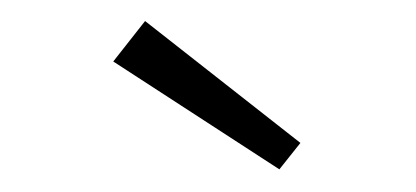

<svg xmlns="http://www.w3.org/2000/svg" viewBox="-20 -658 386 178"><path d="M239 -501 85 -601 114.5 -638.5 258.5 -525.5Z"/></svg>

Font: League Spartan ExtraLight
Style: Regular
Weight: 200
Foundry: The League of Moveable Type
Version: Version 2.002